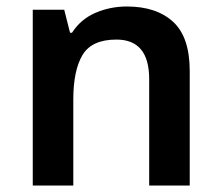

<svg xmlns="http://www.w3.org/2000/svg" viewBox="-20 -572 682 592"><path d="M371 -552Q462 -552 513.5 -505Q565 -458 565 -353V0H440V-328Q440 -450 339 -450Q263 -450 234.5 -402.5Q206 -355 206 -265V0H81V-542H178L196 -471H202Q229 -513 274.5 -532.5Q320 -552 371 -552Z"/></svg>

Font: Noto Sans Medefaidrin SemiBold
Style: Regular
Weight: 600
Designer: Dalton Maag Ltd
Foundry: Dalton Maag Ltd
Version: Version 1.002; ttfautohint (v1.8.4.7-5d5b)